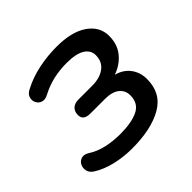

<svg xmlns="http://www.w3.org/2000/svg" viewBox="-133 -631 774 774"><g transform="rotate(-45 254.0 -244.0)"><path d="M208 9Q158 9 112.5 -2Q67 -13 34 -34Q17 -45 13.5 -60.5Q10 -76 16.5 -89.5Q23 -103 37.5 -108Q52 -113 70 -102Q101 -82 138.5 -74Q176 -66 214 -66Q279 -66 316.5 -84Q354 -102 354 -148Q354 -176 333 -193Q312 -210 271 -210H188Q148 -210 148 -241Q148 -261 160 -272.5Q172 -284 193 -284H272Q316 -284 343 -304Q370 -324 370 -361Q370 -389 344 -405.5Q318 -422 263 -422Q226 -422 189.5 -414Q153 -406 117 -387Q98 -377 83.5 -382.5Q69 -388 63 -401.5Q57 -415 62 -430Q67 -445 87 -454Q129 -476 179.5 -486.5Q230 -497 282 -497Q368 -497 415.5 -464Q463 -431 463 -378Q463 -330 436.5 -297.5Q410 -265 368 -251Q406 -241 427 -213Q448 -185 448 -147Q448 -66 382.5 -28.5Q317 9 208 9Z"/></g></svg>

Font: Nunito SemiBold
Style: Italic
Weight: 600
Italic angle: -9°
Designer: Vernon Adams
Foundry: Vernon Adams
Version: Version 3.601; ttfautohint (v1.8.2.53-6de2)